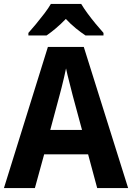

<svg xmlns="http://www.w3.org/2000/svg" viewBox="-20 -954 670 974"><path d="M473 0 427 -171H204L157 0H0L223 -716H405L630 0ZM349 -469Q342 -498 331.5 -538Q321 -578 315 -607Q311 -588 305 -561.5Q299 -535 292.5 -510Q286 -485 282 -470L235 -295H396ZM392 -934Q405 -912 424.5 -885.5Q444 -859 465.5 -833Q487 -807 505 -787V-774H414Q391 -789 364.5 -810.5Q338 -832 314 -858Q289 -832 263.5 -810.5Q238 -789 216 -774H124V-787Q141 -806 163 -832.5Q185 -859 205.5 -886Q226 -913 238 -934Z"/></svg>

Font: Noto Sans Ethiopic SemiCondensed
Style: Bold
Weight: 700
Width: 4
Designer: Monotype Design Team
Foundry: Monotype Imaging Inc.
Version: Version 2.102; ttfautohint (v1.8.4.7-5d5b)